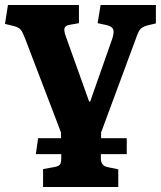

<svg xmlns="http://www.w3.org/2000/svg" viewBox="-20 -532 646 771"><path d="M153 219V147L197 139Q215 136 220.5 129Q226 122 226 102V87H124L133 23H225V0L82 -374Q72 -401 64 -411.5Q56 -422 37 -427L0 -436L12 -512H297V-439L258 -432Q242 -429 239 -418.5Q236 -408 245 -384L338 -124H342L431 -377Q439 -402 434.5 -414Q430 -426 409 -431L372 -439L384 -512H606V-438L572 -430Q554 -425 545 -416.5Q536 -408 526 -378L386 0V23H489V87H385V104Q385 134 412 139L455 148V219Z"/></svg>

Font: Literata 12pt
Style: Bold
Weight: 700
Designer: Latin by Veronika Burian and Jose Scaglione. Greek by Irene Vlachou. Cyrillic by Vera Evstafieva.
Foundry: TypeTogether
Version: Version 3.002